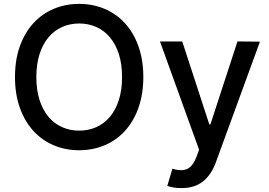

<svg xmlns="http://www.w3.org/2000/svg" viewBox="-20 -757 1375 980"><path d="M384.2 -737.2Q431.5 -737.2 473.9 -725.7Q516.3 -714.1 552.7 -692.1Q589.1 -670.1 618.4 -637.8Q647.7 -605.5 668.5 -563.9Q689.3 -522.4 700.5 -472.1Q711.6 -421.9 711.6 -363.6Q711.6 -305.4 700.5 -255.1Q689.3 -204.9 668.5 -163.4Q647.7 -121.8 618.4 -89.5Q589.1 -57.2 552.7 -35.2Q516.3 -13.1 473.7 -1.6Q431.1 9.9 384.2 9.9Q313.6 9.9 253.4 -15.8Q193.2 -41.5 149.5 -89.8Q105.8 -138.1 81.1 -207.4Q56.5 -276.6 56.5 -363.6Q56.5 -451 81.1 -520.2Q105.8 -589.5 149.5 -637.6Q193.2 -685.7 253.4 -711.5Q313.6 -737.2 384.2 -737.2ZM384.2 -90.2Q431.1 -90.2 471.2 -108Q511.4 -125.7 540.7 -160.3Q570 -195 586.5 -246.1Q603 -297.2 603 -363.6Q603 -430 586.5 -481.2Q570 -532.3 540.7 -566.9Q511.4 -601.6 471.2 -619.3Q431.1 -637.1 384.2 -637.1Q337.4 -637.1 297.2 -619.3Q257.1 -601.6 227.8 -566.9Q198.5 -532.3 182 -481.2Q165.5 -430 165.5 -363.6Q165.5 -297.2 182 -246.1Q198.5 -195 227.8 -160.3Q257.1 -125.7 297.2 -108Q337.4 -90.2 384.2 -90.2ZM910.2 -545.5 1048.3 -122.2H1054L1192.1 -545.5L1306.8 -544.4L1081.3 72.8Q1057.9 136.4 1015.1 169.7Q972.3 203.1 906.6 203.1Q882.5 203.1 863.1 199.6Q843.8 196 834.2 191.4L859.7 104.4Q884.9 111.5 904.5 111.5Q917.3 111.5 928.4 108Q939.6 104.4 949.2 96.4Q958.8 88.4 967.2 75.5Q975.5 62.5 983 43.3L996.1 7.1L796.5 -545.5Z"/></svg>

Font: Cannonade Med
Style: Regular
Weight: 500
Designer: Rasmus Andersson
Foundry: rsms
Version: Version 3.012;git-f93a4a705